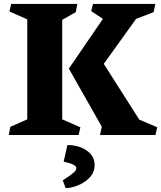

<svg xmlns="http://www.w3.org/2000/svg" viewBox="-20 -696 831 990"><path d="M120.6 -80.6V-596.2L28.8 -636.7L37.6 -675.8H378.9L370.6 -633.3L300.8 -593.8V-80.6L394.5 -39.6L385.7 0H25.4L33.2 -42ZM698.2 -79.1 790.5 -40 781.7 0H495.6L504.9 -42.5L335 -342.3L510.7 -598.6L450.2 -638.7L459.5 -675.8H781.2L772 -633.3L681.6 -598.6L515.1 -366.7ZM434.6 85.9Q451.7 100.1 459.7 116.9Q467.8 133.8 467.8 155.8Q467.8 192.4 442.4 219.2Q417 246.1 381.6 260Q346.2 273.9 318.4 273.9L303.7 233.9Q335.4 213.4 350.1 201.9Q364.7 190.4 369.4 183.8Q374 177.2 373.5 169.9Q373 160.2 355.7 151.9Q338.4 143.6 308.1 137.7L327.6 51.8Q357.4 51.8 385.5 60.1Q413.6 68.4 434.6 85.9Z"/></svg>

Font: Vesper Libre Heavy
Style: Regular
Weight: 900
Designer: Robert Keller & Kimya Gandhi
Foundry: Mota Italic
Version: Version 1.058